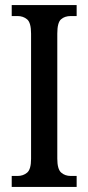

<svg xmlns="http://www.w3.org/2000/svg" viewBox="-20 -734 346 754"><path d="M26 0V-43H49Q71 -43 86.5 -56Q102 -69 102 -110V-602Q102 -645 86.5 -658Q71 -671 49 -671H26V-714H281V-671H258Q234 -671 219.5 -658Q205 -645 205 -602V-111Q205 -70 220 -56.5Q235 -43 258 -43H281V0Z"/></svg>

Font: Noto Serif Tamil ExtraCondensed Medium
Style: Regular
Weight: 500
Width: 2
Designer: Indian Type Foundry, Tom Grace, and the Monotype Design Team
Foundry: Monotype Imaging Inc.
Version: Version 2.004; ttfautohint (v1.8.4.7-5d5b)